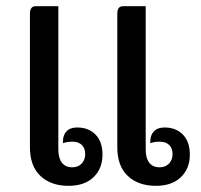

<svg xmlns="http://www.w3.org/2000/svg" viewBox="-20 -596 651 622"><path d="M77 -119V-552Q77 -576 96 -576H169V-111Q169 -84 180.5 -69Q192 -54 214 -54Q233 -54 244.5 -66Q256 -78 256 -97Q256 -116 245 -126.5Q234 -137 215 -137Q196 -137 184 -132V-139Q184 -158 195.5 -170.5Q207 -183 230 -183Q267 -183 289.5 -160Q312 -137 312 -95Q312 -50 283 -22Q254 6 202 6Q145 6 111 -26Q77 -58 77 -119ZM360 -119V-552Q360 -576 379 -576H452V-111Q452 -84 463.5 -69Q475 -54 497 -54Q516 -54 527.5 -66Q539 -78 539 -97Q539 -116 528 -126.5Q517 -137 498 -137Q479 -137 467 -132V-139Q467 -158 478.5 -170.5Q490 -183 513 -183Q550 -183 572.5 -160Q595 -137 595 -95Q595 -50 566 -22Q537 6 485 6Q428 6 394 -26Q360 -58 360 -119Z"/></svg>

Font: Krub Medium
Style: Regular
Weight: 500
Designer: Ekaluck Peanpanawate
Foundry: Cadson Demak Co.,Ltd.
Version: Version 1.000; ttfautohint (v1.6)